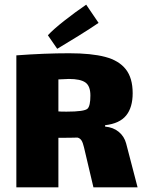

<svg xmlns="http://www.w3.org/2000/svg" viewBox="-20 -802 620 822"><path d="M569 0H380L346 -144Q344 -152 339.5 -171.5Q335 -191 329 -200.5Q323 -210 312 -213Q284 -212 230 -212V0H50V-565Q171 -574 276 -574Q371 -574 430 -558.5Q489 -543 518.5 -505.5Q548 -468 548 -403Q548 -342 520 -307.5Q492 -273 430 -266V-260Q465 -257 488.5 -237.5Q512 -218 520 -188ZM265 -324Q342 -324 355 -337Q367 -349 367 -393Q367 -434 345.5 -449Q324 -464 275 -464Q264 -464 230 -462V-325Q239 -324 265 -324ZM349 -782 402 -704Q370 -682 317 -649Q264 -616 225 -593L185 -651Q208 -676 255 -713Q302 -750 349 -782Z"/></svg>

Font: Lalezar
Style: Regular
Weight: 400
Designer: Borna Izadpanah
Foundry: Borna Izadpanah
Version: Version 1.003